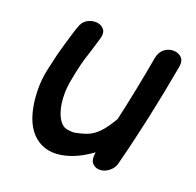

<svg xmlns="http://www.w3.org/2000/svg" viewBox="-100 -636 756 741"><g transform="rotate(20 278.5 -265.5)"><path d="M379 0Q399 1 417.5 -13Q436 -27 441 -47Q493 -246 535 -482Q538 -505 525.5 -517Q513 -529 493 -529.5Q473 -530 456 -517Q439 -504 434 -478Q410 -341 380 -208Q355 -165 334 -144Q313 -123 290 -114.5Q267 -106 238 -101Q206 -101 194 -110Q165 -132 156 -193Q151 -235 157.5 -274.5Q164 -314 175 -359Q180 -379 194 -421Q207 -463 211 -478Q218 -502 207 -515.5Q196 -529 176.5 -530.5Q157 -532 138.5 -521.5Q120 -511 113 -486Q110 -479 103 -456Q96 -433 88.5 -407.5Q81 -382 77 -366Q71 -341 62 -301.5Q53 -262 52 -227Q51 -193 55 -161Q67 -69 115 -29Q164 12 238 -6Q289 -18 344 -58Q339 -27 350 -14Q361 -1 379 0Z"/></g></svg>

Font: Balsamiq Sans
Style: Italic
Weight: 400
Italic angle: -12°
Designer: Michael Angeles
Foundry: Balsamiq SRL
Version: Version 1.020; ttfautohint (v1.8.4.7-5d5b);gftools[0.9.26]